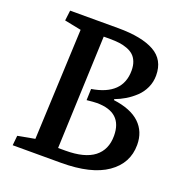

<svg xmlns="http://www.w3.org/2000/svg" viewBox="-127 -810 871 920"><g transform="rotate(20 309.0 -350.0)"><path d="M568.8 -548.8Q568.8 -515.6 555.4 -486.3Q542 -457 519 -435.5Q496.1 -414.1 471.2 -399.2Q446.3 -384.3 418.9 -374V-369.1Q508.3 -357.4 552.7 -315.2Q597.2 -272.9 597.2 -205.1Q597.2 -111.3 517.1 -55.7Q437 0 283.2 0H37.1L42 -49.8L128.9 -65.9L153.8 -630.9L68.8 -647.9L75.2 -700.2H320.8Q440.4 -700.2 504.6 -664.6Q568.8 -628.9 568.8 -548.8ZM297.9 -381.8Q450.2 -406.7 450.2 -530.8Q450.2 -556.6 442.6 -575.7Q435.1 -594.7 422.1 -606.4Q409.2 -618.2 389.6 -625.5Q370.1 -632.8 349.1 -635.5Q328.1 -638.2 301.8 -638.2H269L246.1 -62H283.2Q381.3 -62 429.7 -99.6Q478 -137.2 478 -208Q478 -328.1 347.2 -328.1Q332 -328.1 295.9 -324.2Z"/></g></svg>

Font: Literata Book SemiBold
Style: Italic
Weight: 600
Italic angle: -3°
Designer: Latin by Veronika Burian and Jose Scaglione. Greek by Irene Vlachou. Cyrillic by Vera Evstafieva
Foundry: TypeTogether
Version: Version 1.003;PS 001.003;hotconv 1.0.88;makeotf.lib2.5.64775